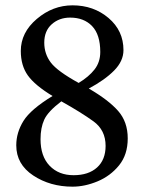

<svg xmlns="http://www.w3.org/2000/svg" viewBox="-20 -690 540 720"><path d="M252 10Q168 10 104.5 -32Q41 -74 41 -145Q41 -193 68 -236.5Q95 -280 177 -330Q111 -370 84.5 -407Q58 -444 58 -499Q58 -568 118 -619Q178 -670 252 -670Q331 -670 387 -622.5Q443 -575 443 -502Q443 -461 408 -425.5Q373 -390 313 -358Q387 -315 423 -274Q459 -233 459 -171Q459 -110 426.5 -70Q394 -30 346 -10Q298 10 252 10ZM146 -530Q146 -488 170.5 -455.5Q195 -423 275 -379Q313 -402 334.5 -429.5Q356 -457 356 -495Q356 -560 325.5 -592Q295 -624 243 -624Q202 -624 174 -599Q146 -574 146 -530ZM132 -168Q132 -104 166 -68.5Q200 -33 256 -33Q312 -33 344 -62Q376 -91 376 -143Q376 -202 330.5 -235Q285 -268 210 -310Q160 -272 146 -241.5Q132 -211 132 -168Z"/></svg>

Font: Spectral
Style: Regular
Weight: 400
Designer: Jean-Baptiste Levee
Foundry: Production Type
Version: Version 1.002